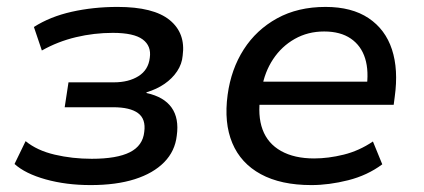

<svg xmlns="http://www.w3.org/2000/svg" viewBox="-20 -526 1227 555"><path d="M242 9Q171 9 112 -7.5Q53 -24 22 -52L54 -118Q87 -91 138 -79Q189 -67 245 -67Q318 -67 355.5 -86Q393 -105 397 -145Q402 -182 379 -199Q356 -216 307 -216H167L178 -288H309Q352 -288 380.5 -306Q409 -324 413 -359Q418 -393 392.5 -412Q367 -431 306 -431Q252 -431 199.5 -418.5Q147 -406 101 -380L78 -448Q125 -478 187.5 -492Q250 -506 320 -506Q424 -506 470.5 -468Q517 -430 508 -365Q506 -341 492 -320Q478 -299 455.5 -283.5Q433 -268 403 -259L404 -257Q454 -246 476 -215Q498 -184 491 -134Q486 -89 454.5 -57Q423 -25 369.5 -8Q316 9 242 9Z M880 9Q792 9 734 -22.5Q676 -54 651.5 -112.5Q627 -171 638 -252Q648 -326 684.5 -383Q721 -440 781 -473Q841 -506 921 -506Q997 -506 1045.5 -473.5Q1094 -441 1113 -383Q1132 -325 1121 -246L1118 -223H710L720 -290H1061L1039 -268Q1047 -320 1035.5 -357Q1024 -394 994 -414.5Q964 -435 917 -435Q870 -435 832 -413.5Q794 -392 769.5 -355Q745 -318 737 -271L733 -250Q724 -192 739 -151.5Q754 -111 792.5 -89.5Q831 -68 888 -68Q929 -68 973.5 -79Q1018 -90 1058 -117L1085 -51Q1042 -19 986.5 -5Q931 9 880 9Z"/></svg>

Font: Nunito Sans 7pt Medium
Style: Italic
Weight: 500
Italic angle: -9°
Designer: Vernon Adams
Foundry: Vernon Adams
Version: Version 3.101;gftools[0.9.27]